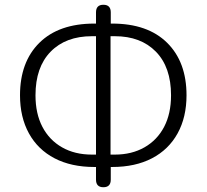

<svg xmlns="http://www.w3.org/2000/svg" viewBox="-20 -758 867 806"><path d="M414 28Q383 28 383 -4V-57H376Q279 -57 209 -93.5Q139 -130 101.5 -198Q64 -266 64 -358Q64 -498 145.5 -578.5Q227 -659 376 -659H383V-706Q383 -738 414 -738Q445 -738 445 -706V-659H451Q600 -659 681.5 -578.5Q763 -498 763 -358Q763 -266 725.5 -198Q688 -130 618 -93.5Q548 -57 451 -57H445V-4Q445 28 414 28ZM462 -606H444V-109H462Q533 -109 586.5 -139.5Q640 -170 669 -225.5Q698 -281 698 -358Q698 -476 634.5 -541Q571 -606 462 -606ZM366 -109H383V-606H366Q256 -606 192.5 -541Q129 -476 129 -358Q129 -281 158 -225.5Q187 -170 240.5 -139.5Q294 -109 366 -109Z"/></svg>

Font: Nunito Light
Style: Regular
Weight: 300
Designer: Vernon Adams
Foundry: Vernon Adams
Version: Version 3.601; ttfautohint (v1.8.2.53-6de2)